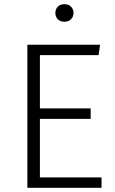

<svg xmlns="http://www.w3.org/2000/svg" viewBox="-20 -899 552 919"><path d="M466 0H111V-685H459L452 -635H171V-380H414V-330H171V-50H466ZM288 -795Q268 -795 256.5 -807Q245 -819 245 -837Q245 -855 256.5 -867Q268 -879 288 -879Q309 -879 320.5 -866.5Q332 -854 332 -837Q332 -820 320.5 -807.5Q309 -795 288 -795Z"/></svg>

Font: Trujillo Light
Style: Regular
Weight: 300
Designer: Fira Sans original fonts by bBox Type GmbH, Carrois Corporate GbR, & Edenspiekermann AG / Changes by Cristiano Sobral
Foundry: Fira Sans original fonts by bBox Type GmbH, Carrois Corporate GbR, & Edenspiekermann AG / Changes by Cristiano Sobral
Version: Version 4.301;July 28, 2020;FontCreator 13.0.0.2655 64-bit